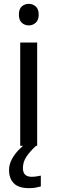

<svg xmlns="http://www.w3.org/2000/svg" viewBox="-20 -757 298 997"><path d="M130 -737Q150 -737 165.5 -723.5Q181 -710 181 -681Q181 -653 165.5 -639Q150 -625 130 -625Q108 -625 93 -639Q78 -653 78 -681Q78 -710 93 -723.5Q108 -737 130 -737ZM173 -536V0H85V-536ZM99 116Q99 161 144 161Q161 161 172.5 158.5Q184 156 192 155V211Q178 215 164 217.5Q150 220 130 220Q77 220 52 195Q27 170 27 126Q27 97 41.5 70Q56 43 77.5 21Q99 -1 119 -15L167 0Q133 32 116 58.5Q99 85 99 116Z"/></svg>

Font: Noto Sans Manichaean
Style: Regular
Weight: 400
Designer: Monotype Design Team
Foundry: Monotype Imaging Inc.
Version: Version 2.005; ttfautohint (v1.8.4.7-5d5b)